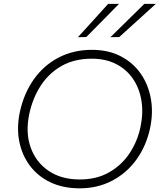

<svg xmlns="http://www.w3.org/2000/svg" viewBox="-20 -990 858 1019"><path d="M402.5 9.5Q314.5 9.5 247.5 -22.5Q180.5 -54.5 138.5 -110.8Q96.5 -167 82.2 -239.8Q68 -312.5 85 -394Q107 -495.5 160.2 -570Q213.5 -644.5 292 -685Q370.5 -725.5 468 -725.5Q554.5 -725.5 620 -691.8Q685.5 -658 726.2 -600Q767 -542 780.5 -467Q794 -392 776.5 -309.5Q756 -215 704.2 -143.2Q652.5 -71.5 575.2 -31Q498 9.5 402.5 9.5ZM403 -37.5Q493.5 -37.5 560.2 -76Q627 -114.5 668.8 -178.2Q710.5 -242 726 -318Q741.5 -393 730.2 -458.5Q719 -524 684.5 -573.5Q650 -623 595 -650.8Q540 -678.5 467.5 -678.5Q375 -678.5 307.2 -640.2Q239.5 -602 196.5 -535.8Q153.5 -469.5 135.5 -386Q114.5 -287 142.5 -208Q170.5 -129 238 -83.2Q305.5 -37.5 403 -37.5ZM566 -792.5Q612 -838 656.2 -881.2Q700.5 -924.5 746 -969.5H807Q758 -925 709.8 -881.2Q661.5 -837.5 613 -793.5ZM393.5 -792.5Q434.5 -838 474.2 -881.2Q514 -924.5 554 -969.5H611.5Q568 -925 525.2 -881.5Q482.5 -838 438 -793.5Z"/></svg>

Font: Commissioner ExtraLight
Style: Italic
Weight: 200
Italic angle: -12°
Designer: Kostas Bartsokas
Foundry: Kostas Bartsokas
Version: Version 1.000; ttfautohint (v1.8.3)